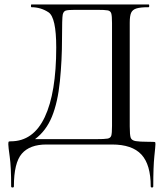

<svg xmlns="http://www.w3.org/2000/svg" viewBox="-20 -645 739 857"><path d="M480 -542Q480 -574.2 476.6 -585.2Q473.1 -596.2 461.2 -598.6Q449.2 -601.1 411.1 -601.1H316.9Q283.7 -601.1 273.4 -597.7Q263.2 -594.2 260 -579.8Q256.8 -565.4 256.8 -470.7Q256.8 -376 247.3 -282Q237.8 -188 211.9 -124.5Q186 -61 136.2 -23.9H405.8Q447.8 -23.9 460.4 -26.4Q473.1 -28.8 476.6 -39.3Q480 -49.8 480 -83ZM664.1 187Q664.1 191.9 658.4 191.9Q652.8 191.9 652.8 187Q652.8 89.8 611.3 44.9Q569.8 0 480 0H187Q112.8 0 77.4 41Q42 82 42 187Q42 191.9 35.9 191.9Q29.8 191.9 29.8 187Q29.8 99.6 23.4 54.7Q17.1 9.8 17.1 -0.5Q17.1 -10.7 18.6 -12.5Q20 -14.2 27.8 -14.2Q128.9 -14.2 179.9 -122.6Q231 -231 231 -433.1Q231 -567.4 196.5 -590.1Q162.1 -612.8 120.1 -612.8Q118.2 -612.8 118.2 -618.9Q118.2 -625 120.1 -625H644Q646 -625 646 -618.9Q646 -612.8 644 -612.8Q606.9 -612.8 589.4 -607.4Q571.8 -602.1 565.4 -588.1Q559.1 -574.2 559.1 -543.9V-81.1Q559.1 -42 563.5 -30Q567.9 -18.1 586.2 -15.1Q604.5 -12.2 637.7 -12.2Q670.9 -12.2 672.4 -10.5Q673.8 -8.8 673.8 -1Q673.8 6.8 668.9 53.2Q664.1 99.6 664.1 187Z"/></svg>

Font: Cormorant-Medium
Style: Regular
Weight: 500
Designer: Christian Thalmann (Catharsis Fonts)
Version: Version 3.000